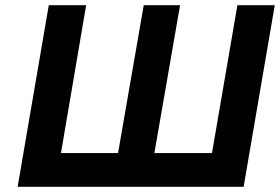

<svg xmlns="http://www.w3.org/2000/svg" viewBox="-20 -720 1079 740"><path d="M797 -130 895 -700H1039L919 0H48L168 -700H312L215 -130H435L534 -700H674L575 -130Z"/></svg>

Font: Jost* 600 Semi
Style: Italic
Weight: 600
Italic angle: -10°
Version: Version 3.500